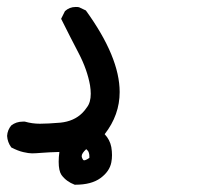

<svg xmlns="http://www.w3.org/2000/svg" viewBox="-57 -249 577 538"><path d="M278.3 8.8Q278.3 73.2 236.3 127Q251 142.6 254.9 163.1Q258.8 186.5 254.9 206.1Q250 231.4 224.6 250Q199.2 268.6 154.3 268.6H152.3Q128.9 259.8 115.2 241.2Q107.4 229.5 107.4 204.1Q107.4 191.4 109.4 176.8Q78.1 177.7 60.1 179.2Q42 180.7 32.7 180.7Q23.4 180.7 8.3 177.2Q-6.8 173.8 -25.4 164.1Q-36.1 149.4 -37.1 131.8Q-36.1 115.2 -25.4 102.5Q-11.7 91.8 6.8 91.8Q10.7 91.8 12.7 91.8Q33.2 97.7 54.7 97.7Q76.2 97.7 112.3 94.7Q150.4 90.8 173.8 67.4Q180.7 60.5 186.5 51.8Q197.3 38.1 197.3 13.7Q197.3 2.9 195.3 -9.8Q187.5 -53.7 163.6 -99.6Q139.6 -145.5 114.3 -196.3L125 -217.8Q137.7 -229.5 155.3 -229.5Q163.1 -229.5 165 -228.5L183.6 -219.7Q278.3 -88.9 278.3 8.8ZM184.6 168.9Q171.9 180.7 171.9 188.5Q171.9 191.4 173.8 195.3Q175.8 200.2 178.7 200.2Q183.6 200.2 193.4 193.4Q193.4 191.4 193.4 188Q193.4 184.6 192.4 180.7Q191.4 175.8 189 173.3Q186.5 170.9 184.6 168.9Z"/></svg>

Font: JasonHandwriting2
Style: SemiBold
Weight: 600
Version: Version 1.04.7